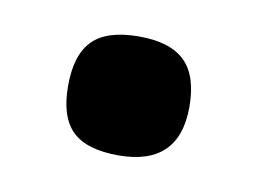

<svg xmlns="http://www.w3.org/2000/svg" viewBox="-34 -489 319 237"><g transform="rotate(10 125.5 -370.5)"><path d="M125 -296Q85 -296 67 -313.5Q49 -331 49 -370Q49 -409 67 -427Q85 -445 125 -445Q164 -445 182.5 -427Q201 -409 201 -370Q201 -296 125 -296Z"/></g></svg>

Font: Encode Sans Narrow
Style: SemiBold
Weight: 600
Designer: Pablo Impallari, Andres Torresi
Foundry: Pablo Impallari, Andres Torresi
Version: Version 1.000; ttfautohint (v1.00) -l 8 -r 50 -G 200 -x 14 -